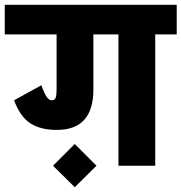

<svg xmlns="http://www.w3.org/2000/svg" viewBox="-30 -694 760 804"><path d="M0 0ZM710 -550H620V0H466V-550H361V-319Q361 -150 208 -150Q139 -150 96.5 -178Q54 -206 29 -274L143 -337Q155 -304 165 -289Q175 -274 187 -274Q199 -274 203 -284.5Q207 -295 207 -320V-550H-10V-674H710ZM192 0 283 -91 374 0 283 90Z"/></svg>

Font: Biryani Heavy
Style: Regular
Weight: 900
Designer: Dan Reynolds and Mathieu Réguer
Foundry: Dan Reynolds and Mathieu Réguer
Version: Version 1.003; ttfautohint (v1.1) -l 5 -r 5 -G 72 -x 0 -D la